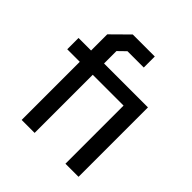

<svg xmlns="http://www.w3.org/2000/svg" viewBox="-191 -840 974 974"><g transform="rotate(45 296.5 -352.5)"><path d="M523 0H429V-417H208V0H115V-417H25V-498H115V-614L207 -705H365V-626H248L208 -587V-498H523Z"/></g></svg>

Font: Chakra Petch Medium
Style: Regular
Weight: 500
Designer: Katatrad Aksorn Co.,Ltd.
Foundry: Cadson Demak Co.,Ltd.
Version: Version 1.000; ttfautohint (v1.6)